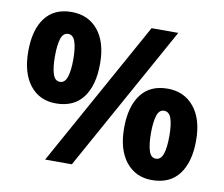

<svg xmlns="http://www.w3.org/2000/svg" viewBox="-80 -822 1082 927"><g transform="rotate(10 461.5 -358.0)"><path d="M199 -724Q281 -724 329 -665.5Q377 -607 377 -501Q377 -395 332 -335.5Q287 -276 199 -276Q119 -276 72 -335.5Q25 -395 25 -501Q25 -607 69.5 -665.5Q114 -724 199 -724ZM723 -714 327 0H196L592 -714ZM201 -617Q176 -617 166 -586Q156 -555 156 -499Q156 -445 166 -413.5Q176 -382 201 -382Q225 -382 235.5 -413Q246 -444 246 -499Q246 -555 235.5 -586Q225 -617 201 -617ZM720 -440Q801 -440 849.5 -381Q898 -322 898 -217Q898 -111 853 -51.5Q808 8 720 8Q640 8 592.5 -51.5Q545 -111 545 -217Q545 -322 589.5 -381Q634 -440 720 -440ZM721 -332Q697 -332 687 -301Q677 -270 677 -215Q677 -160 687 -128.5Q697 -97 721 -97Q746 -97 756.5 -128Q767 -159 767 -215Q767 -272 756.5 -302Q746 -332 721 -332Z"/></g></svg>

Font: Noto Sans Georgian ExtraBold
Style: Regular
Weight: 800
Designer: Monotype Design Team, Akaki Razmadze
Foundry: Google LLC
Version: Version 2.005; ttfautohint (v1.8.4.7-5d5b)